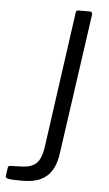

<svg xmlns="http://www.w3.org/2000/svg" viewBox="-157 -565 438 770"><g transform="rotate(5 62.5 -180.0)"><path d="M104 40Q99 85 82.5 113.5Q66 142 37 156Q8 170 -39 170Q-83 170 -94.5 167Q-106 164 -105 157L-100 122Q-99 119 -97.5 117Q-96 115 -92 115L-39 113Q-4 111 14.5 93Q33 75 40 31L117 -520Q118 -526 120.5 -528Q123 -530 129 -530H173Q179 -530 181.5 -526Q184 -522 183 -517L104 40Z"/></g></svg>

Font: Libre Franklin Light
Style: Italic
Weight: 300
Italic angle: -8°
Designer: Pablo Impallari, Rodrigo Fuenzalida, Nhung Nguyen
Foundry: Impallari Type
Version: Version 3.000